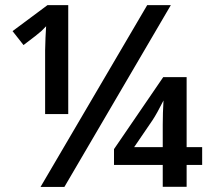

<svg xmlns="http://www.w3.org/2000/svg" viewBox="-20 -734 870 754"><path d="M558.1 -713.9 139.2 0H232.9L650.9 -713.9ZM248 -713.9H166.5L29.3 -611.8L72.3 -557.1C110.8 -585.9 133.8 -604 141.6 -611.3C148.9 -618.7 155.8 -625 161.1 -630.9L158.7 -586.4L157.2 -536.1V-286.1H248ZM773.9 -156.2H712.9V-431.2H621.1L427.7 -148.4V-86.4H619.1V-0.5H712.9V-86.4H773.9ZM506.8 -156.2 579.1 -262.2C590.8 -279.8 605 -305.7 622.1 -339.4C620.1 -306.6 619.1 -274.9 619.1 -243.2V-156.2Z"/></svg>

Font: Samim Medium
Style: Regular
Weight: 500
Foundry: DejaVu fonts team - Redesigned by Saber Rastikerdar
Version: Version 4.0.5